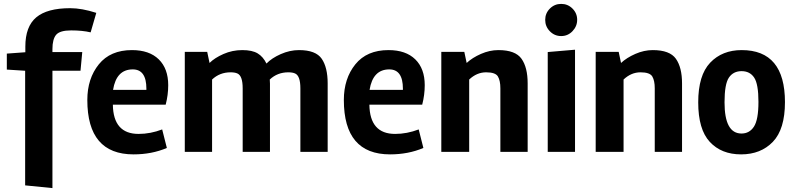

<svg xmlns="http://www.w3.org/2000/svg" viewBox="-20 -779 4080 985"><path d="M445 -613Q403 -623 345 -623Q287 -623 268 -600.5Q249 -578 249 -527V-512H402L393 -416H249V186L109 172V-416L15 -422V-504L110 -511V-540Q110 -643 166 -690Q222 -737 340 -737Q400 -737 474 -713Z M559 -242Q561 -92 691 -92Q752 -92 812 -115L836 -20Q759 13 665 13Q428 13 428 -266Q428 -376 487 -449Q546 -522 657 -522Q746 -522 794.5 -474.5Q843 -427 843 -342Q843 -292 830 -242ZM731 -318V-324Q731 -423 661 -423Q577 -423 560 -318Z M1347 -453Q1374 -481 1420.5 -501.5Q1467 -522 1514 -522Q1600 -522 1630.5 -477.5Q1661 -433 1661 -351V0H1521V-326Q1521 -390 1494 -402Q1481 -408 1459 -408Q1403 -408 1364 -371Q1365 -364 1365 -350V0H1225V-326Q1225 -390 1198 -402Q1185 -408 1163 -408Q1107 -408 1068 -371V0H928V-513H1043L1055 -456Q1081 -482 1126.5 -502Q1172 -522 1223 -522Q1274 -522 1302 -505Q1330 -488 1347 -453Z M1875 -242Q1877 -92 2007 -92Q2068 -92 2128 -115L2152 -20Q2075 13 1981 13Q1744 13 1744 -266Q1744 -376 1803 -449Q1862 -522 1973 -522Q2062 -522 2110.5 -474.5Q2159 -427 2159 -342Q2159 -292 2146 -242ZM2047 -318V-324Q2047 -423 1977 -423Q1893 -423 1876 -318Z M2537 -522Q2624 -522 2655.5 -477.5Q2687 -433 2687 -351V0H2547V-326Q2547 -365 2534.5 -386.5Q2522 -408 2474 -408Q2426 -408 2387 -371V0H2244V-513H2362L2374 -456Q2403 -483 2447.5 -502.5Q2492 -522 2537 -522Z M2930 0H2790V-512L2930 -524ZM2777 -677Q2777 -711 2801 -735Q2825 -759 2859 -759Q2893 -759 2917 -735Q2941 -711 2941 -677.5Q2941 -644 2917 -619Q2893 -594 2859 -594Q2825 -594 2801 -618.5Q2777 -643 2777 -677Z M3329 -522Q3416 -522 3447.5 -477.5Q3479 -433 3479 -351V0H3339V-326Q3339 -365 3326.5 -386.5Q3314 -408 3266 -408Q3218 -408 3179 -371V0H3036V-513H3154L3166 -456Q3195 -483 3239.5 -502.5Q3284 -522 3329 -522Z M3785 -522Q4007 -522 4007 -255Q4007 -116 3945 -51.5Q3883 13 3782 13Q3681 13 3621.5 -51Q3562 -115 3562 -254Q3562 -393 3623.5 -457.5Q3685 -522 3785 -522ZM3697 -254Q3697 -94 3784 -94Q3825 -94 3848 -129.5Q3871 -165 3871 -256.5Q3871 -348 3849 -381Q3827 -414 3784.5 -414Q3742 -414 3719.5 -381Q3697 -348 3697 -254Z"/></svg>

Font: Rambla
Style: Bold
Weight: 700
Designer: Martin Sommaruga
Foundry: Martin Sommaruga
Version: Version 1.001